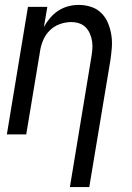

<svg xmlns="http://www.w3.org/2000/svg" viewBox="-20 -548 540 783"><path d="M265 215 352 -312Q355 -329 356.5 -346Q358 -363 355.5 -379.5Q353 -396 346.5 -411Q340 -426 329 -437Q318 -448 302.5 -453Q287 -458 270 -458Q247 -458 223.5 -449.5Q200 -441 182.5 -423.5Q165 -406 155.5 -383Q146 -360 143 -337L87 0H8L94 -520H173L159 -438Q170 -458 184.5 -475Q199 -492 218 -504.5Q237 -517 258.5 -522.5Q280 -528 301 -528Q327 -528 351.5 -520Q376 -512 393.5 -494.5Q411 -477 420.5 -454Q430 -431 434 -405.5Q438 -380 436 -353.5Q434 -327 430 -301L344 215Z"/></svg>

Font: Iosevka Term Curly
Style: Italic
Weight: 400
Italic angle: -9°
Designer: Belleve Invis
Foundry: Belleve Invis
Version: Version 32.3.0